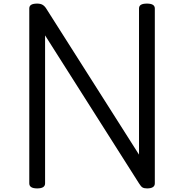

<svg xmlns="http://www.w3.org/2000/svg" viewBox="-20 -1035 1025 1069"><path d="M187 14Q143 14 143 -14V-988Q143 -1002 154 -1008.5Q165 -1015 187 -1015Q205 -1015 216.5 -1008.5Q228 -1002 237 -988L754 -174V-988Q754 -1002 765 -1008.5Q776 -1015 798 -1015Q842 -1015 842 -988V-14Q842 0 831 7Q820 14 799 14Q783 14 774 9Q765 4 754 -14L231 -838V-14Q231 0 220 7Q209 14 187 14Z"/></svg>

Font: Playwrite NG Modern
Style: Regular
Weight: 400
Designer: Veronika Burian, José Scaglione
Foundry: TypeTogether
Version: Version 1.002